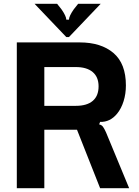

<svg xmlns="http://www.w3.org/2000/svg" viewBox="-20 -985 729 1005"><path d="M68 0V-763H397Q509 -763 574 -707.5Q639 -652 639 -538Q639 -494 627 -455.5Q615 -417 593 -390Q556 -345 504 -347L499 -334Q512 -331 519 -321.5Q526 -312 535 -292L656 0H504L383 -306H212V0ZM377 -431Q435 -431 465.5 -457Q496 -483 496 -533Q496 -582 465 -608Q434 -634 377 -634H212V-431ZM327 -791 161 -965H279L302 -936Q327 -900 327 -882H341Q341 -900 366 -936L389 -965H507L341 -791Z"/></svg>

Font: Open Sauce Sans
Style: Bold
Weight: 700
Designer: Alfredo Marco Pradil
Foundry: Creative Sauce Fz LLC
Version: Version 1.477